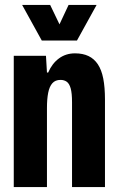

<svg xmlns="http://www.w3.org/2000/svg" viewBox="-20 -761 480 781"><path d="M36 0V-534H167L171 -466H176Q192 -503 220 -523.5Q248 -544 285 -544Q317 -544 340 -533Q363 -522 378 -499.5Q393 -477 400 -441.5Q407 -406 407 -356V0H273V-345Q273 -382 267.5 -401.5Q262 -421 251.5 -428.5Q241 -436 226 -436Q205 -436 193 -422.5Q181 -409 176 -383.5Q171 -358 171 -322V0ZM150 -596 70 -741H184L222 -662L259 -741H373L293 -596Z"/></svg>

Font: Mona Sans Condensed
Style: Bold
Weight: 700
Width: 3
Designer: Deni Anggara
Foundry: GitHub
Version: Version 2.000